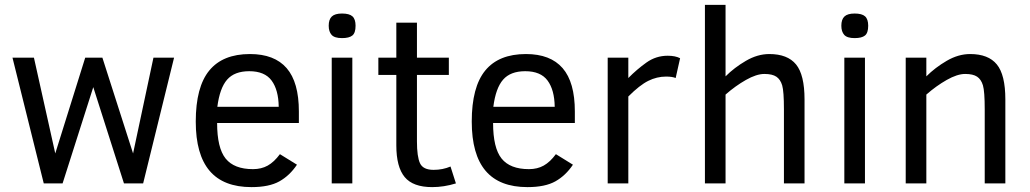

<svg xmlns="http://www.w3.org/2000/svg" viewBox="-20 -747 4194 782"><path d="M563 0H484.9L359.9 -392.1L234.9 0H158.2L30.8 -512.2H118.2L205.1 -122.1L327.1 -512.2H397L522 -122.1L605 -512.2H689Z M864.3 -246.1Q864.3 -144.5 898.9 -101.3Q933.6 -58.1 1010.3 -58.1Q1044.4 -58.1 1070.3 -72.5Q1096.2 -86.9 1120.1 -119.1L1189.5 -76.2Q1160.2 -32.2 1118.2 -8.5Q1076.2 15.1 1004.4 15.1Q890.1 15.1 833.7 -51.3Q777.3 -117.7 777.3 -252Q777.3 -392.6 832.3 -459.7Q887.2 -526.9 998 -526.9Q1097.7 -526.9 1147.5 -469.5Q1197.3 -412.1 1197.3 -293V-246.1ZM1115.2 -312Q1114.3 -380.9 1086.2 -418.9Q1058.1 -457 995.1 -457Q935.1 -457 905 -422.6Q875 -388.2 865.2 -312Z M1428.2 -642.1Q1428.2 -612.8 1415 -602.3Q1401.9 -591.8 1373 -591.8Q1342.3 -591.8 1330.6 -605Q1318.8 -618.2 1318.8 -642.1Q1318.8 -668 1331.5 -679.9Q1344.2 -691.9 1373 -691.9Q1402.8 -691.9 1415.5 -680.4Q1428.2 -668.9 1428.2 -642.1ZM1331.1 0V-512.2H1415V0Z M1836.9 0Q1788.1 15.1 1740.2 15.1Q1662.1 15.1 1628.2 -25.9Q1594.2 -66.9 1594.2 -154.8V-441.9H1521V-512.2H1594.2V-654.8H1678.2V-512.2H1808.1V-441.9H1678.2V-170.9Q1678.2 -108.9 1690.7 -82Q1703.1 -55.2 1746.1 -55.2Q1783.2 -55.2 1814.9 -68.8Z M1988.3 -246.1Q1988.3 -144.5 2022.9 -101.3Q2057.6 -58.1 2134.3 -58.1Q2168.5 -58.1 2194.3 -72.5Q2220.2 -86.9 2244.1 -119.1L2313.5 -76.2Q2284.2 -32.2 2242.2 -8.5Q2200.2 15.1 2128.4 15.1Q2014.2 15.1 1957.8 -51.3Q1901.4 -117.7 1901.4 -252Q1901.4 -392.6 1956.3 -459.7Q2011.2 -526.9 2122.1 -526.9Q2221.7 -526.9 2271.5 -469.5Q2321.3 -412.1 2321.3 -293V-246.1ZM2239.3 -312Q2238.3 -380.9 2210.2 -418.9Q2182.1 -457 2119.1 -457Q2059.1 -457 2029.1 -422.6Q1999 -388.2 1989.3 -312Z M2731.9 -429.2Q2718.3 -435.1 2692.9 -435.1Q2655.3 -435.1 2620.4 -417.7Q2585.4 -400.4 2539.1 -354V0H2455.1V-512.2H2539.1V-429.2Q2574.2 -464.8 2613 -492.4Q2651.9 -520 2699.2 -520Q2731 -520 2750 -509.8Z M3172.9 0V-301.8Q3172.9 -375 3165.8 -399.2Q3158.7 -423.3 3142.1 -434.6Q3125.5 -445.8 3093.3 -445.8Q3061 -445.8 3018.1 -421.4Q2975.1 -397 2935.1 -361.8V0H2851.1V-727.1H2935.1V-436Q2970.7 -471.7 3018.1 -499.3Q3065.4 -526.9 3113.3 -526.9Q3187.5 -526.9 3222.2 -484.6Q3256.8 -442.4 3256.8 -341.8V0Z M3516.1 -642.1Q3516.1 -612.8 3502.9 -602.3Q3489.7 -591.8 3460.9 -591.8Q3430.2 -591.8 3418.5 -605Q3406.7 -618.2 3406.7 -642.1Q3406.7 -668 3419.4 -679.9Q3432.1 -691.9 3460.9 -691.9Q3490.7 -691.9 3503.4 -680.4Q3516.1 -668.9 3516.1 -642.1ZM3418.9 0V-512.2H3502.9V0Z M3990.7 0V-301.8Q3990.7 -375 3983.4 -399.4Q3976.1 -423.8 3959.5 -434.8Q3942.9 -445.8 3911.1 -445.8Q3878.9 -445.8 3835.9 -421.4Q3793 -397 3752.9 -361.8V0H3668.9V-512.2H3752.9V-436Q3788.6 -471.7 3835.9 -499.3Q3883.3 -526.9 3931.2 -526.9Q4005.4 -526.9 4040 -484.6Q4074.7 -442.4 4074.7 -341.8V0Z"/></svg>

Font: Lorenzo Sans
Style: Regular
Weight: 400
Foundry: Intel Corporation
Version: Version 1.00; ttfautohint (v1.5)